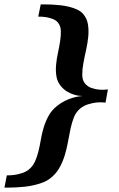

<svg xmlns="http://www.w3.org/2000/svg" viewBox="-23 -726 538 868"><path d="M454.1 -262.2Q433.6 -264.6 413.6 -262.7Q396 -260.7 375.7 -254.6Q355.5 -248.5 337.9 -233.9Q320.3 -218.8 311 -195.3Q301.8 -171.9 295.7 -143.6Q289.6 -115.2 284.2 -84.2Q278.8 -53.2 269.5 -23.2Q260.3 6.8 244.9 33.9Q229.5 61 203.1 81.1Q188.5 92.3 168.9 99.6Q149.4 106.9 128.4 111.6Q107.4 116.2 86.4 118.4Q65.4 120.6 47.6 121.3Q29.8 122.1 16.1 122.1H-2.9L7.8 66.9Q25.9 66.9 43.9 64.5Q59.6 62 76.7 56.6Q93.8 51.3 107.9 40Q125.5 25.4 135.3 3.9Q145 -17.6 151.1 -43Q157.2 -68.4 161.9 -95.9Q166.5 -123.5 174.8 -150.6Q183.1 -177.7 196.8 -202.6Q210.4 -227.5 234.9 -247.1Q252.9 -261.7 271.5 -270.5Q290 -279.3 305.9 -283.9Q321.8 -288.6 333.5 -290Q345.2 -291.5 350.1 -292Q346.7 -292 335.9 -293Q325.2 -293.9 311 -298.3Q296.9 -302.7 281.5 -311.5Q266.1 -320.3 252.9 -335.9Q236.3 -355.5 232.2 -380.4Q228 -405.3 230.5 -432.4Q232.9 -459.5 239 -487.3Q245.1 -515.1 249 -540.8Q252.9 -566.4 252 -587.9Q251 -609.4 238.8 -624Q229.5 -635.3 214.6 -640.6Q199.7 -646 185.5 -648.4Q168.9 -650.9 149.9 -650.9L161.1 -706.1H180.2Q193.8 -706.1 211.4 -705.3Q229 -704.6 249 -702.4Q269 -700.2 288.3 -695.6Q307.6 -690.9 324 -683.6Q340.3 -676.3 351.1 -665Q369.6 -644.5 374.3 -617.4Q378.9 -590.3 376 -560.3Q373 -530.3 366 -499Q358.9 -467.8 353.8 -439.5Q348.6 -411.1 348.9 -387.5Q349.1 -363.8 360.8 -349.1Q372.6 -334.5 390.1 -328.4Q407.7 -322.3 424.3 -320.8Q443.8 -318.8 464.8 -321.8Z"/></svg>

Font: Charis SIL
Style: Bold Italic
Weight: 700
Italic angle: -11°
Foundry: SIL International
Version: Version 4.112